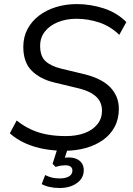

<svg xmlns="http://www.w3.org/2000/svg" viewBox="-20 -734 655 946"><path d="M297.3 8.9Q246.3 8.9 197.7 0.2Q149 -8.5 106.1 -27.5Q63.2 -46.5 28.3 -77.1L62.1 -140.2Q99 -111.1 137.1 -94.3Q175.3 -77.5 216.5 -70.5Q257.8 -63.5 304 -63.5Q357.9 -63.5 397.8 -78.7Q437.7 -93.9 460.1 -122.2Q482.6 -150.6 482.6 -188.6Q482.6 -215.9 470.3 -237.4Q457.9 -258.8 429.6 -275.3Q401.3 -291.7 352.2 -302.4L248.5 -327.3Q178.7 -343.8 136.8 -385.1Q94.8 -426.4 94.8 -503.1Q94.8 -551.4 115.2 -590.2Q135.7 -629.1 172 -656.8Q208.3 -684.5 256.2 -699.2Q304 -713.9 358.4 -713.9Q425.5 -713.9 490.9 -692.9Q556.3 -671.8 602.5 -625.2L567.8 -562.4Q523.3 -605.2 468.5 -623.3Q413.7 -641.5 356.4 -641.5Q305.5 -641.5 264.9 -624.7Q224.3 -608 201.1 -578.4Q177.8 -548.8 177.8 -508.2Q177.8 -457.5 203.5 -433.3Q229.3 -409 279.1 -396.4L382.8 -371.5Q477.1 -350.4 521.4 -305.8Q565.6 -261.2 565.6 -197.7Q565.6 -147.5 544.7 -108.7Q523.9 -69.8 487.1 -43.9Q450.3 -18 401.7 -4.5Q353.2 8.9 297.3 8.9ZM273.2 192.3Q247.3 192.3 224 187.1Q200.7 181.9 185.4 172.9L202.5 128.6Q220.1 137.1 236.2 141.1Q252.4 145.1 275 145.1Q302.5 145.1 319.7 135.2Q336.8 125.4 336.8 106.2Q336.8 94.1 328 87.2Q319.2 80.4 301.8 80.4Q291.7 80.4 280.9 81.9Q270.1 83.5 253.9 88.5L239.1 73.2L268.7 -20H319.8L295.3 55.5L271.2 49.2Q283.7 45.8 295.4 43.8Q307.2 41.8 317.2 41.8Q340 41.8 356.9 49Q373.8 56.2 383.3 70.4Q392.7 84.7 392.7 104.6Q392.7 143.9 358.9 168.1Q325 192.3 273.2 192.3Z"/></svg>

Font: Nunito Sans 12pt ExtraLight
Style: Italic
Weight: 200
Italic angle: -9°
Designer: Vernon Adams
Foundry: Vernon Adams
Version: Version 3.101;gftools[0.9.27]